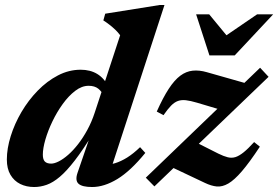

<svg xmlns="http://www.w3.org/2000/svg" viewBox="-20 -738 1117 771"><path d="M396.5 -351.5Q389.5 -370 374.8 -381.8Q360 -393.5 336 -393.5Q308.5 -393.5 282 -373.2Q255.5 -353 232 -320.5Q208.5 -288 190.5 -250.5Q172.5 -213 162.2 -177.5Q152 -142 152 -117Q152 -97.5 160.2 -89.2Q168.5 -81 185.5 -81Q198.5 -81 216.2 -90Q234 -99 254 -116.5Q274 -134 293.5 -159Q313 -184 330.5 -216Q348 -248 360.5 -286L462.5 -596.5Q454 -608 442.8 -618.8Q431.5 -629.5 419.2 -639Q407 -648.5 395 -656L402.5 -683L622 -718H640.5L418 -36L395.5 -75.5Q419 -75.5 442.5 -82.8Q466 -90 490.8 -105.5Q515.5 -121 542.5 -147L563.5 -124Q504.5 -51.5 451.5 -19.2Q398.5 13 350 13Q310 13 295.5 0Q281 -13 291 -43L346.5 -204.5H355Q313.5 -136.5 280.5 -93.8Q247.5 -51 220.2 -28Q193 -5 167.8 4Q142.5 13 117 13Q86 13 61.2 0.8Q36.5 -11.5 22 -36Q7.5 -60.5 7.5 -97.5Q7.5 -141.5 23 -191.2Q38.5 -241 66.2 -288.2Q94 -335.5 131.5 -374Q169 -412.5 212.8 -435.2Q256.5 -458 304 -458Q342.5 -458 370.5 -441Q398.5 -424 419.5 -385.5ZM565.5 -24.5 1024.5 -466 1058.5 -429.5 600 10.5ZM636.5 -275.5 609.5 -290Q634.5 -346 657.5 -381.2Q680.5 -416.5 704 -434Q727.5 -451.5 753.8 -454.2Q780 -457 811 -448L987 -398L885.5 -291.5L771.5 -325.5Q744.5 -333.5 726.5 -335.5Q708.5 -337.5 694.5 -332.5Q680.5 -327.5 667 -313.8Q653.5 -300 636.5 -275.5ZM803 -3.5 653 -74.5 756 -172 857 -121Q878.5 -110.5 894.5 -106.5Q910.5 -102.5 925.5 -107.2Q940.5 -112 958.5 -126.5Q976.5 -141 1000.5 -167.5L1023.5 -149Q982 -86 951.5 -50.5Q921 -15 896.8 -1Q872.5 13 850.2 10.8Q828 8.5 803 -3.5ZM1077 -680.5 922.5 -515.5H821L767.5 -680.5H820L904.5 -578H862.5L1012.5 -680.5Z"/></svg>

Font: Newsreader 16pt 16pt
Style: Bold Italic
Weight: 700
Italic angle: -17°
Version: Version 1.003